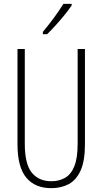

<svg xmlns="http://www.w3.org/2000/svg" viewBox="-20 -969 533 999"><path d="M422 -218Q422 -132 399.5 -82Q377 -32 337.5 -11Q298 10 247 10Q162 10 116.5 -45Q71 -100 71 -218V-714H109V-221Q109 -115 145.5 -70.5Q182 -26 247 -26Q288 -26 319 -44Q350 -62 367 -104.5Q384 -147 384 -221V-714H422ZM353 -941Q337 -917 314.5 -889.5Q292 -862 268 -835.5Q244 -809 225 -791H203V-803Q236 -843 261 -877Q286 -911 310 -949H353Z"/></svg>

Font: Noto Sans Myanmar UI ExtraCondensed ExtraLight
Style: Regular
Weight: 200
Width: 2
Designer: Monotype Design Team
Foundry: Monotype Imaging Inc.
Version: Version 2.103; ttfautohint (v1.8.4.7-5d5b)